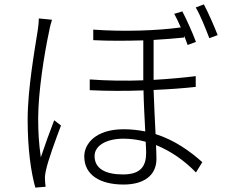

<svg xmlns="http://www.w3.org/2000/svg" viewBox="-20 -820 1040 875"><path d="M157 -736C157 -721 155 -703 152 -682C139 -598 106 -416 106 -275C106 -141 121 -36 141 35L188 31C187 23 185 10 185 0C184 -12 186 -29 189 -42C198 -87 235 -188 258 -248L227 -272C210 -229 183 -154 166 -103C157 -168 154 -216 154 -281C154 -398 181 -572 204 -678C207 -696 213 -717 217 -730ZM646 -124C646 -69 627 -25 541 -25C461 -25 411 -51 411 -109C411 -156 464 -188 543 -188C577 -188 611 -183 644 -174C645 -153 646 -136 646 -124ZM872 -473C816 -466 750 -460 680 -456V-638C732 -641 779 -645 819 -649V-657C825 -642 831 -628 835 -615L873 -629C858 -670 829 -734 811 -768L774 -757C783 -741 794 -718 804 -695C694 -680 542 -675 405 -685V-637C479 -633 559 -634 633 -636V-454C554 -451 470 -452 389 -458V-409C469 -405 553 -405 634 -408C635 -349 639 -279 642 -221C611 -227 579 -231 544 -231C416 -231 364 -165 364 -107C364 -22 437 21 543 21C635 21 693 -20 693 -96C693 -112 692 -134 691 -159C757 -132 819 -90 873 -34L902 -81C847 -130 777 -181 689 -209C686 -272 682 -345 680 -410C752 -413 818 -418 872 -424ZM872 -786C893 -751 917 -690 934 -646L972 -660C956 -701 928 -765 909 -800Z"/></svg>

Font: Noto Sans T Chinese Light
Style: Regular
Weight: 300
Designer: Ryoko NISHIZUKA (kana & ideographs); Paul D. Hunt (Latin, Greek & Cyrillic); Wenlong ZHANG (bopomofo); Sandoll Communica
Foundry: Adobe Systems Incorporated
Version: Version 1.000;PS 1;hotconv 1.0.78;makeotf.lib2.5.61930